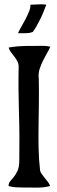

<svg xmlns="http://www.w3.org/2000/svg" viewBox="-20 -879 265 896"><path d="M182 -665Q200 -665 215 -661Q207 -644 197.5 -627.5Q188 -611 180 -594.5Q172 -578 166 -560.5Q160 -543 160 -523L161 -511Q162 -458 161.5 -404.5Q161 -351 160 -297Q159 -243 160 -189.5Q161 -136 167 -84Q168 -77 174 -68Q180 -59 188 -49.5Q196 -40 203.5 -30Q211 -20 214 -11Q185 -3 151 -3.5Q117 -4 86 -4Q69 -4 52.5 -5Q36 -6 20 -11Q20 -25 28 -34Q36 -43 45 -54Q54 -65 62 -82.5Q70 -100 70 -131Q72 -241 68.5 -350Q65 -459 67 -569Q67 -581 61.5 -592Q56 -603 48 -613.5Q40 -624 32 -634.5Q24 -645 20 -657Q60 -664 101.5 -664.5Q143 -665 182 -665ZM196 -857Q190 -842 183.5 -825Q177 -808 168.5 -791Q160 -774 151 -758Q142 -742 133 -730Q123 -726 113.5 -725Q104 -724 95 -724H64Q69 -736 79.5 -754Q90 -772 99.5 -790.5Q109 -809 116 -826.5Q123 -844 122 -857Q134 -857 147 -858Q160 -859 172 -859Q178 -859 184 -858.5Q190 -858 196 -857Z"/></svg>

Font: Teutonic
Style: Regular
Weight: 400
Designer: Peter Wiegel
Foundry: Peter Wiegel
Version: 1.000